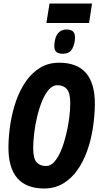

<svg xmlns="http://www.w3.org/2000/svg" viewBox="-20 -1065 564 1093"><path d="M232 8Q26 8 28 -230Q29 -297 40 -365Q51 -433 73 -494.5Q95 -556 129 -604Q163 -652 209.5 -680Q256 -708 317 -708Q522 -708 520 -470Q519 -403 508.5 -335Q498 -267 476 -205.5Q454 -144 420 -96Q386 -48 339 -20Q292 8 232 8ZM242 -120Q269 -120 290.5 -145Q312 -170 328.5 -210.5Q345 -251 356.5 -299Q368 -347 374 -393.5Q380 -440 380 -477Q380 -536 360.5 -558Q341 -580 307 -580Q280 -580 258 -555Q236 -530 219.5 -489.5Q203 -449 191.5 -401Q180 -353 174.5 -306Q169 -259 169 -223Q169 -163 188 -141.5Q207 -120 242 -120ZM337 -759Q315 -759 302 -768.5Q289 -778 289 -804Q289 -825 295.5 -847Q302 -869 317.5 -883Q333 -897 359 -897Q382 -897 394.5 -887Q407 -877 407 -851Q407 -818 392 -788.5Q377 -759 337 -759ZM244 -934 262 -1045H504L487 -934Z"/></svg>

Font: Georama SemiCondensed
Style: Bold Italic
Weight: 700
Width: 4
Italic angle: -9°
Designer: Jean-Baptiste Levee
Foundry: Production Type
Version: Version 1.000